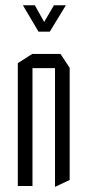

<svg xmlns="http://www.w3.org/2000/svg" viewBox="-20 -710 335 733"><path d="M48 0V-469L103 -504H104V0ZM190 3V-450H246V-23L191 3ZM104 -450V-504H211L246 -451V-450ZM127 -589 68 -689V-690H113L167 -593ZM127 -589 186 -690H231V-689L170 -589Z"/></svg>

Font: Foldit Light
Style: Regular
Weight: 300
Version: Version 1.003